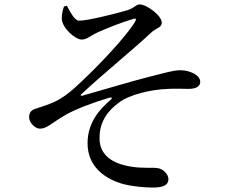

<svg xmlns="http://www.w3.org/2000/svg" viewBox="-20 -792 1040 864"><path d="M336 -699C371 -698 499 -730 553 -746C588 -757 590 -772 609 -772C640 -772 708 -722 708 -690C708 -667 683 -667 660 -645C561 -553 460 -474 346 -368C341 -364 343 -360 349 -361C438 -386 578 -428 646 -445C718 -463 759 -476 792 -476C832 -476 881 -455 881 -424C881 -405 866 -392 827 -392C804 -392 777 -394 736 -392C659 -389 564 -367 516 -331C471 -298 427 -250 428 -169C428 -94 486 -55 571 -42C625 -33 666 -40 692 -35C713 -32 738 -8 738 14C738 41 715 52 667 52C631 52 578 47 541 38C449 14 374 -44 374 -148C374 -241 430 -302 477 -342C487 -351 485 -356 471 -352C403 -332 322 -302 275 -275C213 -239 191 -213 160 -213C138 -213 111 -240 111 -264C111 -283 118 -295 138 -302C162 -310 198 -321 226 -334C268 -354 307 -386 355 -433C412 -486 545 -623 587 -693C596 -708 591 -711 577 -706C531 -693 464 -666 423 -648C384 -630 372 -614 347 -614C321 -614 260 -663 258 -708C257 -723 262 -747 268 -763L281 -766C298 -735 316 -699 336 -699Z"/></svg>

Font: Noto Serif TC Medium
Style: Regular
Weight: 500
Designer: Ryoko NISHIZUKA 西塚涼子 (kana & ideographs); Frank Grießhammer (Latin, Greek & Cyrillic); Wenlong ZHANG 张文龙 (bopomofo); San
Foundry: Adobe
Version: Version 2.001;hotconv 1.1.0;makeotfexe 2.6.0